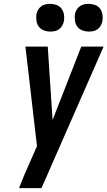

<svg xmlns="http://www.w3.org/2000/svg" viewBox="-20 -977 558 997"><path d="M195 0H79Q94 -40 111 -79.5Q128 -119 146 -159L172 -218L112 -735H228L253 -354L402 -735H518L248 -120L214 -42ZM441 -813Q424 -813 408 -819Q392 -825 382 -838Q372 -851 369.5 -868Q367 -885 369 -902Q371 -914 377.5 -925.5Q384 -937 394.5 -944.5Q405 -952 417 -954.5Q429 -957 441 -957Q458 -957 474 -951Q490 -945 499.5 -932Q509 -919 512 -902Q515 -885 512 -868Q510 -856 503.5 -844.5Q497 -833 487 -825.5Q477 -818 465 -815.5Q453 -813 441 -813ZM241 -813Q224 -813 208 -819Q192 -825 182 -838Q172 -851 169.5 -868Q167 -885 169 -902Q171 -914 177.5 -925.5Q184 -937 194.5 -944.5Q205 -952 217 -954.5Q229 -957 241 -957Q258 -957 274 -951Q290 -945 299.5 -932Q309 -919 312 -902Q315 -885 312 -868Q310 -856 303.5 -844.5Q297 -833 287 -825.5Q277 -818 265 -815.5Q253 -813 241 -813Z"/></svg>

Font: Iosevka Oblique
Style: Bold
Weight: 700
Italic angle: -9°
Monospace: yes
Designer: Belleve Invis
Foundry: Belleve Invis
Version: Version 32.5.0; ttfautohint (v1.8.4)